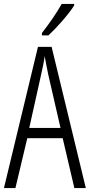

<svg xmlns="http://www.w3.org/2000/svg" viewBox="-20 -951 454 971"><path d="M355 -931H292C264 -882 233 -837 192 -784V-772H225C265 -809 326 -877 355 -923ZM356 0H414L241 -714H172L0 0H58L118 -252H297ZM286 -304H128L188 -574C196 -609 202 -637 206 -667C211 -637 217 -609 224 -574Z"/></svg>

Font: Noto Sans UI Condensed Light
Style: Regular
Weight: 300
Width: 3
Designer: Monotype Design Team
Foundry: Monotype Imaging Inc.
Version: Version 1.901